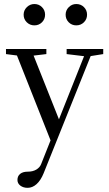

<svg xmlns="http://www.w3.org/2000/svg" viewBox="-20 -675 534 940"><path d="M95.7 -603Q95.7 -624.5 111.3 -639.9Q127 -655.3 148.4 -655.3Q170.4 -655.3 185.5 -640.1Q200.7 -625 200.7 -603Q200.7 -581.1 185.5 -565.9Q170.4 -550.8 148.4 -550.8Q126.5 -550.8 111.1 -565.9Q95.7 -581.1 95.7 -603ZM301.3 -603Q301.3 -624.5 316.7 -639.9Q332 -655.3 353.5 -655.3Q376 -655.3 391.1 -640.1Q406.2 -625 406.2 -603Q406.2 -581.1 390.9 -565.9Q375.5 -550.8 353.5 -550.8Q331.5 -550.8 316.4 -565.9Q301.3 -581.1 301.3 -603ZM115.2 244.6Q94.2 244.6 79.8 233.9Q65.4 223.1 65.4 206.1Q65.4 187 78.6 176.3Q91.8 165.5 115.7 165.5Q140.6 165.5 157.7 155.3Q174.8 145 181.2 128.9L227.5 12.2L63 -403.3L9.3 -410.2V-435.1H207V-410.2L144.5 -402.8L268.6 -90.8L391.6 -399.9L306.2 -410.2V-435.1H485.4V-410.2L423.8 -400.4L193.4 173.8Q179.2 208.5 158.9 226.6Q138.7 244.6 115.2 244.6Z"/></svg>

Font: Elstob
Style: Regular
Weight: 400
Designer: Peter S. Baker
Version: Version 1.015